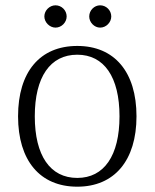

<svg xmlns="http://www.w3.org/2000/svg" viewBox="-20 -690 582 723"><path d="M189 -586C212 -586 231 -606 231 -628C231 -651 212 -670 189 -670C167 -670 147 -651 147 -628C147 -606 167 -586 189 -586ZM357 -586C380 -586 399 -606 399 -628C399 -651 380 -670 357 -670C335 -670 316 -651 316 -628C316 -606 335 -586 357 -586ZM271 13C411 13 494 -86 494 -252C494 -419 411 -517 271 -517C130 -517 48 -419 48 -252C48 -86 130 13 271 13ZM271 -20C169 -20 111 -104 111 -252C111 -400 169 -484 271 -484C372 -484 430 -400 430 -252C430 -104 372 -20 271 -20Z"/></svg>

Font: Arima Koshi Light
Style: Regular
Weight: 300
Designer: Joana Correia and Natanael Gama
Foundry: NDISCOVER
Version: Version 1.019;PS 001.019;hotconv 1.0.88;makeotf.lib2.5.64775